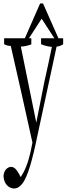

<svg xmlns="http://www.w3.org/2000/svg" viewBox="-27 -779 394 1099"><path d="M334.5 -560.1Q334.5 -538.1 334.5 -525.4Q315.4 -513.7 296.9 -512.2Q240.2 -251 186.5 0.5Q165 106 144.8 172.6Q124.5 239.3 103 269.5Q80.1 299.8 54.2 299.8Q38.1 299.8 23.9 290.5Q9.8 281.2 1.5 263.9Q-6.8 246.6 -6.8 225.6Q-3.4 200.7 9.3 188.5Q22 176.3 36.6 176.3Q48.8 176.3 59.6 185.8Q70.3 195.3 84 219.7Q85.9 228 87.9 226.1Q89.8 234.4 91.8 232.9Q94.2 234.4 96.2 226.6Q103 216.8 108.4 206.1Q125 173.3 136.7 133.5Q148.4 93.8 155.8 51.8Q156.7 49.8 158.2 38.1Q158.2 42.5 158.7 37.1Q99.1 -234.4 34.7 -516.1Q15.6 -516.1 -3.4 -525.9Q-3.4 -538.1 -3.4 -560.1H152.3Q152.3 -537.6 152.3 -524.9Q123 -513.7 92.3 -512.2Q137.2 -289.6 180.7 -77.1Q203.6 -189.5 227.1 -311Q248.5 -406.2 270 -510.7Q238.8 -513.2 208 -525.9Q208 -538.1 208 -560.1ZM211.4 -671.9 122.6 -535.2 112.3 -553.2 202.6 -759.3H219.2L310.5 -553.2L300.3 -535.2Z"/></svg>

Font: Scarab Serif
Style: Condensed-Light
Weight: 300
Designer: John Roberts
Foundry: Scarab
Version: 1.0